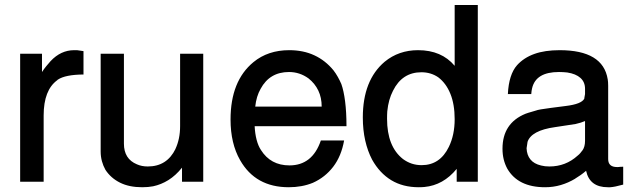

<svg xmlns="http://www.w3.org/2000/svg" viewBox="-20 -744 2595 786"><path d="M62.5 -523.9H151.9V-449.2Q160.2 -461.9 169.4 -473.1Q178.7 -484.4 187 -493.7Q229 -538.6 283.7 -538.6H295.4L321.8 -534.7V-439Q247.6 -438.5 216.8 -418L213.9 -416L215.8 -417L214.8 -416Q158.7 -375.5 158.7 -271.5V0H62.5Z M812 0H725.1V-57.6Q699.2 -25.4 669.4 -6.8Q639.6 11.7 606.9 18.6Q597.2 20.5 585.9 21.5Q574.7 22.5 562 22.5Q508.8 22.5 471.2 3.7Q433.6 -15.1 411.6 -48.8Q402.3 -65.4 397.2 -84.2Q392.1 -103 392.1 -124V-523.9H487.3V-155.8Q487.3 -93.3 540.5 -71.3Q560.1 -62.5 585 -62.5Q663.6 -62.5 698.7 -134.8L698.2 -134.3Q707.5 -154.3 712.4 -177.5Q717.3 -200.7 717.3 -228V-523.9H812Z M1022.5 -227.5Q1023.9 -197.3 1030.5 -171.9Q1037.1 -146.5 1048.3 -129.9Q1087.9 -66.9 1165 -66.9Q1258.8 -66.9 1293.5 -168.9H1388.7Q1377.4 -105 1344.2 -61.5Q1311 -18.1 1260.7 4.4Q1216.3 22.5 1162.1 22.5Q1025.9 22.5 962.9 -88.4Q923.8 -156.7 923.8 -254.9Q923.8 -412.6 1017.6 -489.7Q1077.1 -538.6 1164.1 -538.6Q1221.7 -538.6 1266.8 -517.6Q1312 -496.6 1345.2 -456.1Q1355 -443.4 1363 -429Q1371.1 -414.6 1377.4 -399.9Q1387.2 -372.6 1392.8 -328.6Q1398.4 -284.7 1398.4 -227.5ZM1296.4 -300.8Q1296.4 -302.2 1296.6 -304Q1296.9 -305.7 1296.9 -306.6V-307.6H1303.2ZM1296.9 -307.6Q1296.9 -344.2 1283.2 -373Q1269.5 -401.9 1243.2 -422.9Q1207 -449.2 1163.1 -449.2Q1084 -449.2 1046.9 -380.4Q1029.3 -349.6 1024.9 -307.6Z M1936 -723.6V0H1849.6V-52.7Q1794.9 14.2 1717.3 21.5Q1711.9 22 1706.3 22.2Q1700.7 22.5 1694.3 22.5Q1629.4 22.5 1581.8 -6.3Q1534.2 -35.2 1503.4 -90.3Q1484.9 -125.5 1475.1 -168.9Q1465.3 -212.4 1465.3 -263.2Q1465.3 -415.5 1554.7 -491.2Q1612.3 -538.6 1691.4 -538.6Q1787.6 -538.6 1841.3 -474.6V-723.6ZM1705.1 -448.2Q1626.5 -448.2 1588.9 -372.6Q1579.6 -354.5 1573.7 -333.7Q1567.9 -313 1565.4 -288.1V-288.6Q1564.9 -281.2 1564.7 -273.7Q1564.5 -266.1 1564.5 -257.8Q1564.5 -144 1629.9 -92.8Q1646.5 -80.6 1665.5 -74.2Q1684.6 -67.9 1706.1 -67.9Q1781.2 -67.9 1817.4 -142.6Q1841.3 -191.4 1841.3 -255.9Q1841.3 -316.9 1823.7 -360.1Q1806.2 -403.3 1773.9 -427.7Q1743.7 -448.2 1705.1 -448.2Z M2531.2 -61.5V11.7Q2496.1 21.5 2478 22.5H2468.3Q2394 22.5 2379.4 -44.4V-44.9Q2368.2 -35.2 2356.9 -27.3Q2345.7 -19.5 2334.5 -12.7H2335Q2306.6 4.4 2275.9 13.4Q2245.1 22.5 2211.4 22.5Q2100.6 22.5 2056.6 -53.7Q2046.9 -71.8 2042 -91.8Q2037.1 -111.8 2037.1 -135.3Q2037.1 -239.7 2131.3 -278.3L2142.6 -282.2L2175.8 -292Q2178.2 -293 2181.2 -293.7Q2184.1 -294.4 2187 -294.9L2194.8 -296.4Q2209.5 -298.8 2234.6 -302.2Q2259.8 -305.7 2295.9 -310.1Q2360.8 -317.9 2372.1 -340.3V-342.8L2375 -358.9V-380.4Q2375 -408.2 2356.2 -425Q2337.4 -441.9 2302.2 -447.3Q2294.4 -448.2 2285.4 -448.7Q2276.4 -449.2 2268.1 -449.2Q2173.3 -449.2 2158.2 -382.3Q2157.2 -377.4 2156.2 -372.1Q2155.3 -366.7 2154.8 -358.9H2059.1Q2063 -439 2096.7 -477.1Q2124.5 -507.8 2167.5 -523.2Q2210.4 -538.6 2271 -538.6Q2448.7 -538.6 2467.8 -419.4V-419.9Q2468.8 -414.1 2469.2 -407.5Q2469.7 -400.9 2469.7 -392.6V-92.8Q2469.7 -60.1 2506.3 -60.1H2508.3Q2510.3 -60.1 2512.7 -60.3Q2515.1 -60.5 2518.6 -61ZM2375 -248.5Q2366.7 -245.1 2357.2 -241.9Q2347.7 -238.8 2335.9 -236.3L2252.4 -223.6Q2154.3 -210 2139.2 -162.1L2139.6 -163.1Q2138.7 -156.2 2137.7 -150.1Q2136.7 -144 2135.7 -137.2Q2136.7 -109.4 2151.4 -91.3Q2166 -73.2 2195.3 -66.4Q2210 -62.5 2229 -62.5Q2295.9 -62.5 2344.7 -106.9Q2351.1 -111.8 2355.7 -117.4Q2360.4 -123 2364.3 -128.4V-127.9Q2375 -143.1 2375 -167.5Z"/></svg>

Font: SolaimanLipi
Style: Bold
Weight: 700
Designer: Solaiman Karim
Foundry: Al Mamun Sumon
Version: Version 2.000